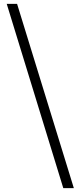

<svg xmlns="http://www.w3.org/2000/svg" viewBox="-20 -804 420 1001"><path d="M365 177 69 -784H15L310 177Z"/></svg>

Font: Noto Serif CJK HK SemiBold
Style: Regular
Weight: 600
Designer: Ryoko NISHIZUKA 西塚涼子 (kana & ideographs); Frank Grießhammer (Latin, Greek & Cyrillic); Wenlong ZHANG 张文龙 (bopomofo); San
Foundry: Adobe
Version: Version 2.001;hotconv 1.1.0;makeotfexe 2.6.0